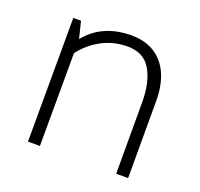

<svg xmlns="http://www.w3.org/2000/svg" viewBox="-93 -590 721 693"><g transform="rotate(20 267.5 -244.0)"><path d="M418.9 -275.4Q418.9 -350.6 391.4 -398.2Q363.8 -445.8 300.8 -445.8Q243.7 -445.8 195.3 -417.5Q147 -389.2 116.7 -342.3V-397.5Q179.7 -488.3 301.3 -488.3Q355 -488.3 391.8 -463.9Q428.7 -439.5 446.8 -396.5Q464.8 -353.5 464.8 -297.9V0H418.9ZM81.1 -475.6H110.8L127 -409.7L126 0H80.1Z"/></g></svg>

Font: DavidDev Light
Style: Regular
Weight: 300
Designer: David.dev
Foundry: David.dev
Version: Version 1.001;FEAKit 1.0